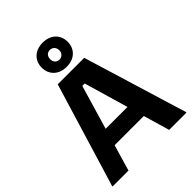

<svg xmlns="http://www.w3.org/2000/svg" viewBox="-250 -1005 1124 1124"><g transform="rotate(-45 312.5 -442.5)"><path d="M312.5 -685C379.2 -685 420 -727.5 420 -785C420 -842.5 379.2 -885 312.5 -885C245.8 -885 205 -842.5 205 -785C205 -727.5 245.8 -685 312.5 -685ZM311.7 -745C288.3 -745 275 -762.5 275 -785C275 -807.5 288.3 -825 311.7 -825C335 -825 350 -807.5 350 -785C350 -762.5 335 -745 311.7 -745ZM6.7 0H138.3L185.8 -162.5H427.5L475 0H618.3V-5L421.7 -650H202.5L6.7 -5ZM297.5 -541.7H317.5L397.5 -267.5H216.7Z"/></g></svg>

Font: Familjen Grotesk GF
Style: Bold
Weight: 700
Designer: Anders Wikstroem, Jonas Baeckman, Matilda Gysing, Kristian Moeller
Foundry: Familjen STHLM AB
Version: Version 2.000; Beta; Release 4; Build 6